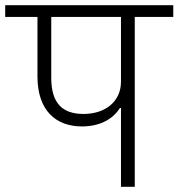

<svg xmlns="http://www.w3.org/2000/svg" viewBox="-40 -718 686 738"><path d="M425 0H478V-653H626V-698H-20V-653H104V-424C104 -292 176 -232 275 -232C344 -232 394 -260 421 -303H425ZM157 -419V-653H425V-404C425 -328 365 -280 281 -280C200 -280 157 -321 157 -419Z"/></svg>

Font: IBM Plex Devanagari Light
Style: Regular
Weight: 300
Designer: Mike Abbink, Paul van der Laan, Pieter van Rosmalen, Erin McLaughlin
Foundry: Bold Monday
Version: Version 1.0